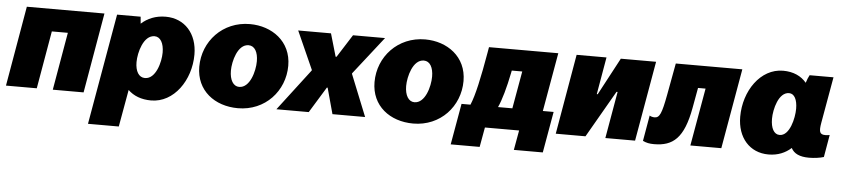

<svg xmlns="http://www.w3.org/2000/svg" viewBox="-47 -788 5449 1242"><g transform="rotate(5 2677.0 -167.0)"><path d="M-4 0H196L261 -375H365L300 0H500L590 -520H86Z M546 200H746L789 -41C825 -6 875 14 939 14C1087 14 1193 -139 1193 -306C1193 -442 1110 -534 987 -534C921 -534 869 -511 829 -475L825 -520H672ZM887 -127C847 -127 824 -166 824 -225C824 -287 854 -402 926 -402C964 -402 987 -362 987 -301C987 -240 958 -127 887 -127Z M1503 15C1680 15 1804 -123 1804 -287C1804 -446 1676 -534 1534 -534C1357 -534 1231 -396 1231 -231C1231 -76 1352 15 1503 15ZM1499 -123C1461 -123 1437 -163 1437 -223C1437 -284 1466 -397 1537 -397C1577 -397 1599 -357 1599 -298C1599 -233 1569 -123 1499 -123Z M1752 0H1962L2065 -168H2070L2116 0H2328L2219 -271L2220 -275L2412 -520H2204L2110 -372H2104L2061 -520H1848L1958 -274V-270Z M2641 15C2818 15 2942 -123 2942 -287C2942 -446 2814 -534 2672 -534C2495 -534 2369 -396 2369 -231C2369 -76 2490 15 2641 15ZM2637 -123C2599 -123 2575 -163 2575 -223C2575 -284 2604 -397 2675 -397C2715 -397 2737 -357 2737 -298C2737 -233 2707 -123 2637 -123Z M2895 128H3083L3106 0H3328L3305 128H3493L3540 -139H3470L3537 -520H3087L3081 -485C3052 -318 3027 -202 3000 -139H2942ZM3179 -139C3201 -186 3225 -271 3244 -367L3247 -382H3315L3272 -139Z M3566 0H3759L3934 -304H3941L3888 0H4081L4172 -520H3943L3814 -278H3808L3850 -520H3656Z M4205 12C4328 12 4397 -45 4433 -243L4457 -375H4506L4440 0H4641L4732 -520H4300L4262 -314C4239 -190 4226 -161 4193 -161C4181 -161 4167 -165 4161 -170L4132 -3C4155 8 4175 12 4205 12Z M5211 12C5245 12 5282 7 5307 -1L5332 -146C5323 -144 5314 -143 5304 -143C5266 -143 5261 -162 5271 -220L5324 -520H5169C5162 -508 5154 -488 5148 -469C5114 -510 5063 -534 4996 -534C4849 -534 4745 -381 4745 -214C4745 -78 4826 14 4948 14C5009 14 5057 -7 5095 -41C5113 -6 5150 12 5211 12ZM5047 -393C5082 -393 5101 -354 5101 -296C5101 -234 5074 -118 5009 -118C4972 -118 4951 -158 4951 -218C4951 -280 4979 -393 5047 -393Z"/></g></svg>

Font: Fixel Text 20240404 Black
Style: Italic
Weight: 900
Width: 4
Italic angle: -10°
Designer: AlfaBravo + MacPaw
Foundry: Kyrylo Tkachov, Marchela Mozhyna, Serhii Makarenko, Maria Weinstein, Zakhar Kryvoshyya
Version: Version 1.211;Glyphs 3.2 (3225)